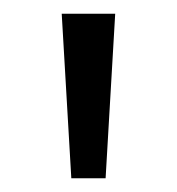

<svg xmlns="http://www.w3.org/2000/svg" viewBox="-20 -730 258 280"><path d="M84 -470 70 -710H148L134 -470Z"/></svg>

Font: LivvicRegular
Style: Regular
Weight: 400
Designer: Jacques Le Bailly, Baron von Fonthausen
Version: Version 1.001; ttfautohint (v1.8.2)